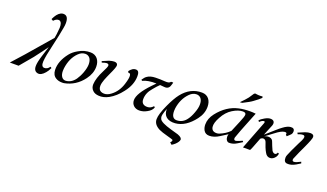

<svg xmlns="http://www.w3.org/2000/svg" viewBox="-124 -1304 3639 2139"><g transform="rotate(20 1695.5 -234.5)"><path d="M403 -111C386 -86 365 -74 340 -75C316 -77 305 -98 307 -139C310 -184 322 -248 342 -331C366 -434 383 -514 392 -570C396 -590 398 -608 398 -625C398 -679 382 -708 350 -713C320 -718 292 -704 266 -672C255 -657 243 -638 232 -614L254 -601C272 -622 291 -632 312 -632C318 -632 323 -630 328 -627C344 -618 352 -593 351 -552C346 -491 341 -450 336 -429C243 -320 160 -225 89 -143L-39 0H65C139 -87 181 -137 191 -150C246 -221 285 -275 310 -310L271 -186C254 -132 246 -91 246 -63C246 -22 262 1 294 7C321 12 349 -3 379 -38C392 -52 405 -73 418 -101Z M827 -131C864 -180 882 -232 882 -285C882 -360 840 -413 771 -414C720 -415 672 -402 626 -374C591 -354 563 -331 542 -304C487 -234 460 -164 463 -94C465 -54 480 -25 509 -8C530 5 555 11 584 11C592 11 599 11 605 10C696 -7 770 -54 827 -131ZM794 -283C794 -254 787 -220 772 -179C759 -144 743 -114 726 -89C695 -46 656 -23 611 -22C574 -22 548 -57 548 -114C548 -125 549 -136 550 -147C561 -229 590 -294 639 -342C664 -367 691 -379 720 -379C727 -379 733 -378 738 -377C774 -367 793 -336 794 -283Z M1342 -387C1336 -401 1324 -408 1307 -408C1293 -408 1281 -404 1270 -397C1257 -388 1244 -376 1233 -361L1242 -344C1244 -345 1246 -345 1249 -345C1260 -345 1266 -337 1268 -321C1271 -302 1265 -268 1249 -217C1229 -152 1194 -100 1144 -63C1118 -43 1092 -33 1065 -33C1051 -33 1039 -36 1028 -41C1007 -51 997 -71 997 -101C997 -146 1026 -207 1051 -263C1079 -322 1093 -360 1093 -376C1093 -397 1079 -408 1052 -408C1035 -408 1016 -404 993 -397L917 -365L924 -349C948 -358 966 -363 978 -363C995 -363 1004 -356 1004 -342C1004 -331 993 -304 971 -262C938 -198 920 -141 917 -91C916 -62 925 -38 945 -19C962 -2 986 7 1017 9C1054 12 1093 3 1134 -19C1183 -46 1230 -87 1273 -144C1324 -209 1349 -276 1349 -343C1349 -364 1347 -378 1342 -387Z M1638 -93C1615 -66 1587 -55 1554 -59C1516 -64 1497 -86 1497 -125C1497 -175 1516 -221 1554 -264C1578 -294 1600 -318 1620 -337C1639 -336 1655 -335 1668 -333C1707 -328 1731 -345 1740 -384C1744 -394 1747 -404 1748 -413H1722C1715 -398 1693 -391 1656 -394C1620 -397 1583 -398 1546 -397C1503 -396 1470 -387 1449 -371C1434 -362 1419 -345 1404 -322L1415 -312C1455 -332 1509 -341 1576 -339L1534 -296C1447 -205 1403 -133 1403 -80C1403 -27 1443 9 1496 9C1527 9 1557 1 1587 -16C1621 -34 1642 -56 1650 -83Z M2145 -136C2182 -184 2200 -235 2200 -289C2200 -364 2160 -418 2089 -418C1997 -419 1919 -379 1856 -299C1827 -262 1797 -209 1766 -141C1731 -64 1713 -6 1713 33C1713 76 1738 109 1787 134C1810 145 1844 156 1889 168C1930 179 1952 186 1957 189C1959 191 1960 194 1960 198C1960 205 1955 214 1944 224L1967 245C1996 228 2017 208 2031 187C2037 178 2041 169 2043 160C2046 142 2030 126 1993 112C1992 111 1962 103 1905 87C1820 63 1773 39 1762 16C1757 5 1754 -5 1754 -16C1754 -26 1758 -45 1767 -73C1771 -85 1776 -98 1782 -112C1778 -29 1835 13 1922 6C2005 -1 2079 -49 2145 -136ZM2111 -288C2112 -258 2104 -223 2089 -184C2076 -148 2061 -118 2043 -94C2014 -53 1976 -32 1929 -31C1886 -30 1865 -60 1865 -119C1865 -129 1866 -140 1867 -151C1878 -228 1908 -292 1958 -342C1983 -367 2010 -379 2040 -379C2046 -379 2051 -378 2056 -377C2092 -367 2110 -337 2111 -288Z M2540 -128C2511 -98 2472 -73 2425 -54C2415 -50 2404 -48 2392 -48C2355 -48 2334 -65 2329 -98C2325 -129 2336 -168 2363 -217C2391 -270 2427 -310 2470 -336C2514 -363 2553 -376 2588 -376C2613 -376 2625 -367 2625 -350C2625 -335 2615 -304 2594 -255L2541 -128ZM2730 -401C2709 -404 2687 -405 2664 -405C2616 -405 2572 -401 2533 -392C2441 -372 2361 -319 2293 -232C2260 -189 2243 -145 2243 -98C2243 -73 2248 -51 2259 -30C2273 -5 2296 7 2327 7C2365 7 2404 -6 2444 -32C2475 -51 2502 -68 2524 -83V-82C2521 -72 2519 -62 2519 -53C2519 -21 2537 5 2561 5C2592 6 2623 -3 2656 -24C2669 -31 2686 -42 2707 -56L2697 -69C2672 -57 2653 -49 2641 -46C2633 -43 2626 -41 2621 -41C2605 -41 2599 -51 2602 -71C2625 -136 2646 -192 2665 -238ZM2736 -608C2724 -606 2709 -605 2691 -606C2672 -607 2659 -609 2652 -611L2637 -605C2618 -575 2604 -555 2597 -545C2580 -523 2554 -495 2520 -461C2538 -462 2547 -463 2547 -463C2603 -491 2640 -512 2659 -527C2694 -552 2721 -574 2740 -592Z M3140 -283C3164 -304 3179 -318 3185 -326C3191 -335 3194 -345 3194 -358C3194 -386 3178 -398 3146 -395C3123 -393 3094 -380 3061 -355C3047 -346 3024 -326 2991 -297L2896 -213L2921 -275C2936 -310 2945 -331 2948 -340C2951 -349 2953 -358 2953 -366C2953 -389 2940 -402 2914 -405C2892 -407 2867 -400 2838 -383C2814 -370 2796 -356 2784 -341L2796 -327C2815 -346 2832 -355 2847 -355C2857 -355 2859 -346 2852 -329L2725 0H2809C2812 0 2834 -52 2873 -157C2886 -168 2899 -173 2912 -170C2926 -167 2936 -157 2942 -139C2949 -121 2955 -103 2961 -86C2970 -64 2979 -45 2989 -29C3003 -4 3022 8 3046 8C3058 8 3069 5 3080 -1C3106 -17 3121 -40 3126 -71L3110 -78C3104 -62 3095 -54 3082 -54C3070 -54 3058 -62 3047 -78C3030 -115 3018 -145 3010 -167C3003 -190 2989 -203 2968 -207C2950 -211 2929 -208 2906 -197C2957 -236 2987 -258 2997 -265C3042 -300 3077 -319 3101 -321C3119 -324 3128 -318 3128 -305C3128 -303 3127 -300 3126 -297L3140 -283Z M3420 -375C3420 -396 3406 -407 3377 -407C3360 -407 3340 -403 3317 -395C3301 -389 3275 -378 3239 -362L3247 -346C3270 -355 3289 -360 3306 -360C3321 -360 3328 -353 3328 -339C3328 -328 3323 -313 3313 -293C3307 -280 3301 -268 3294 -256C3253 -173 3227 -116 3216 -87C3211 -76 3209 -64 3209 -53C3209 -18 3222 0 3249 2C3280 5 3313 -4 3349 -25C3362 -33 3377 -43 3396 -54L3390 -72C3355 -53 3329 -43 3313 -43C3300 -43 3293 -49 3293 -62C3293 -65 3293 -68 3294 -72C3321 -137 3346 -193 3369 -240C3403 -313 3420 -358 3420 -375Z"/></g></svg>

Font: GFS Pyrsos
Style: Regular
Weight: 400
Designer: George Matthiopoulos
Foundry: George Matthiopoulos
Version: Version 1.0